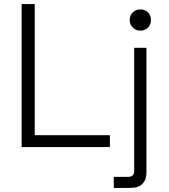

<svg xmlns="http://www.w3.org/2000/svg" viewBox="-20 -720 825 940"><path d="M518 0H86V-700H150V-58H518ZM619 200H537V146H607Q637 146 637 116V-486H697V124Q697 160 677.5 180Q658 200 619 200ZM667 -570Q645 -570 630 -585Q615 -600 615 -622Q615 -645 630 -659.5Q645 -674 667 -674Q690 -674 704.5 -659.5Q719 -645 719 -622Q719 -600 704.5 -585Q690 -570 667 -570Z"/></svg>

Font: Space Grotesk Variable Light
Style: Regular
Weight: 300
Designer: Florian Karsten
Foundry: Florian Karsten
Version: Version 2.000